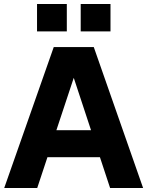

<svg xmlns="http://www.w3.org/2000/svg" viewBox="-20 -934 733 954"><path d="M1 0 247 -700H446L691 0H527L336 -579H357L165 0ZM116 -153 167 -287H528L580 -153ZM381 -778V-914H529V-778ZM164 -778V-914H312V-778Z"/></svg>

Font: SUSE Thin ExtraBold
Style: Regular
Weight: 800
Version: Version 1.000